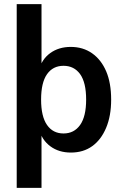

<svg xmlns="http://www.w3.org/2000/svg" viewBox="-20 -725 590 925"><path d="M60.5 180V-705H180V-387.5H168Q181 -439.5 222 -469.2Q263 -499 321 -499Q380 -499 423.8 -468.2Q467.5 -437.5 491.5 -381.5Q515.5 -325.5 515.5 -245Q515.5 -166.5 491.2 -109Q467 -51.5 424.2 -20.8Q381.5 10 321.5 10Q263.5 10 222.8 -20Q182 -50 168.5 -102H180V180ZM286 -82Q337 -82 366 -123Q395 -164 395 -245Q395 -327.5 366 -367.8Q337 -408 286 -408Q235 -408 206.5 -367.5Q178 -327 178 -245Q178 -164 206.5 -123Q235 -82 286 -82Z"/></svg>

Font: Nunito Sans 12pt ExtraLight SemiCondensed
Style: Regular
Weight: 200
Width: 4
Version: Version 3.101;gftools[0.9.27]